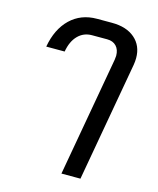

<svg xmlns="http://www.w3.org/2000/svg" viewBox="-114 -638 753 917"><g transform="rotate(15 263.0 -179.0)"><path d="M383 -391Q385 -405 385 -411Q385 -441 368.5 -458.5Q352 -476 323 -476H248Q207 -476 179 -447.5Q151 -419 142 -367H51Q67 -457 119.5 -507.5Q172 -558 251 -558H325Q397 -558 438.5 -522Q480 -486 480 -425Q480 -409 477 -391L372 200H278Z"/></g></svg>

Font: Bai Jamjuree Medium
Style: Italic
Weight: 500
Italic angle: -10°
Version: Version 1.000; ttfautohint (v1.6)